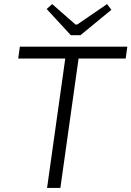

<svg xmlns="http://www.w3.org/2000/svg" viewBox="-20 -918 642 938"><path d="M372 -690 275 0H210L307 -690ZM602 -690 594 -632H69L77 -690ZM503 -898 524 -870 373 -746H326L208 -874L235 -898L349 -798H357Z"/></svg>

Font: Exo 2 Light
Style: Italic
Weight: 300
Italic angle: -8°
Designer: Natanael Gama
Foundry: Natanael Gama
Version: Version 2.010